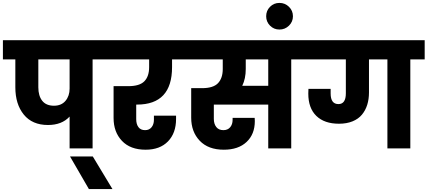

<svg xmlns="http://www.w3.org/2000/svg" viewBox="-37 -1015 2924 1313"><path d="M332 -292Q382.8 -292 410.9 -325.4Q439 -358.9 439 -409.2V-608.9H225.1V-418Q225.1 -359.9 251.7 -325.9Q278.3 -292 332 -292ZM-17.1 -608.9V-740.2H693.8V-608.9H596.2V0H439V-217.8Q386.2 -160.2 291 -160.2Q183.6 -160.2 125.7 -231.4Q67.9 -302.7 67.9 -418V-608.9Z M570.8 277.8 441.9 55.2H597.7L731.9 277.8Z M659.7 -608.9V-740.2H1224.6V-608.9H1139.6V-556.2Q1139.6 -299.8 899.9 -299.8H894.5V-200.2Q894.5 -166 909.7 -145.5Q924.8 -125 955.6 -125Q983.4 -125 999.5 -144.8Q1015.6 -164.6 1015.6 -195.8V-224.1H1167V-201.2Q1167 -105 1111.8 -48.1Q1056.6 8.8 959 8.8Q854 8.8 796.9 -51.8Q739.7 -112.3 739.7 -208V-425.8H840.8Q917.5 -425.8 950.2 -459.2Q982.9 -492.7 982.9 -556.2V-608.9Z M1643.6 -543Q1643.6 -477.5 1619.6 -428.2H1797.4V-608.9H1643.6ZM1190.4 -608.9V-740.2H2052.7V-608.9H1954.6V0H1797.4V-299.8H1425.3V-202.1Q1425.3 -168 1441.9 -146.5Q1458.5 -125 1490.7 -125Q1520.5 -125 1537.1 -144.8Q1553.7 -164.6 1553.7 -195.8V-209H1704.6Q1705.6 -200.2 1705.6 -187Q1705.6 -97.2 1649.2 -44.2Q1592.8 8.8 1493.7 8.8Q1387.2 8.8 1328.9 -52.5Q1270.5 -113.8 1270.5 -210V-412.1H1344.7Q1421.4 -412.1 1453.9 -446.3Q1486.3 -480.5 1486.3 -543V-608.9Z M1783.2 -903.8Q1783.2 -941.9 1809.6 -968.5Q1835.9 -995.1 1874 -995.1Q1912.1 -995.1 1939.2 -968.5Q1966.3 -941.9 1966.3 -903.8Q1966.3 -866.2 1939.2 -839.6Q1912.1 -813 1874 -813Q1835.9 -813 1809.6 -839.6Q1783.2 -866.2 1783.2 -903.8Z M2612.3 0V-608.9H2486.3V-382.8Q2486.3 -336.9 2474.4 -298.6Q2462.4 -260.3 2438.2 -231Q2414.1 -201.7 2374 -185.3Q2334 -168.9 2281.2 -168.9Q2181.2 -168.9 2126.2 -222.4Q2071.3 -275.9 2071.3 -375Q2071.3 -397.5 2072.3 -407.2H2224.1V-376Q2224.1 -303.2 2277.3 -303.2Q2328.1 -303.2 2328.1 -377V-608.9H2018.1V-740.2H2867.2V-608.9H2769V0Z"/></svg>

Font: SVN-Poppins
Style: Bold
Weight: 700
Designer: Ninad Kale (Devanagari), Jonny Pinhorn (Latin)
Foundry: Indian Type Foundry
Version: Version 3.200;PS 1.000;hotconv 16.6.54;makeotf.lib2.5.65590